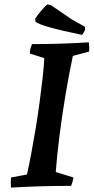

<svg xmlns="http://www.w3.org/2000/svg" viewBox="-20 -847 428 875"><path d="M30 8Q29 -4 29 -15Q29 -26 30 -38L103 -52Q112 -92 122 -145Q132 -198 142 -258Q152 -318 160 -377.5Q168 -437 174 -490Q180 -543 182 -582L116 -603Q116 -616 119 -626.5Q122 -637 126 -646Q191 -646 255.5 -648Q320 -650 385 -654Q386 -643 386.5 -632.5Q387 -622 386 -612L312 -592Q294 -507 278.5 -414.5Q263 -322 251.5 -231.5Q240 -141 234 -63L315 -38Q312 -19 304 0Q232 0 163.5 2Q95 4 30 8ZM354 -688Q165 -727 142 -748L140 -762Q153 -781 170.5 -801.5Q188 -822 197 -827L213 -823L308 -758L367 -725L368 -712Q365 -707 362 -700Q359 -693 354 -688Z"/></svg>

Font: Labrada SemiBold
Style: Italic
Weight: 600
Italic angle: -7°
Designer: Mercedes Jáuregui
Foundry: Omnibus-Type Team
Version: Version 1.000; ttfautohint (v1.8.4.7-5d5b)